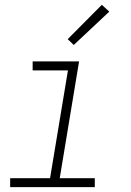

<svg xmlns="http://www.w3.org/2000/svg" viewBox="-20 -774 540 794"><path d="M22 0V-37H187L261 -483H115V-520H307L227 -37H372V0ZM285 -588 260 -612 401 -754 432 -726Z"/></svg>

Font: Iosevka SS04 XLt Obl
Style: Regular
Weight: 200
Italic angle: -9°
Monospace: yes
Designer: Belleve Invis
Foundry: Belleve Invis
Version: Version 19.0.0; ttfautohint (v1.8.4)